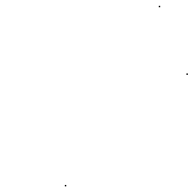

<svg xmlns="http://www.w3.org/2000/svg" viewBox="-20 -527 671 665"><path d="M529.9 -501.9H534.9V-506.9H529.9ZM625.7 -267.7H630.7V-272.7H625.7ZM204.5 118.5H209.5V113.5H204.5Z"/></svg>

Font: FRB American Cursive Just Endings
Style: Italic
Weight: 400
Italic angle: -25°
Version: Version 2.0;Modular Font Editor K font №1